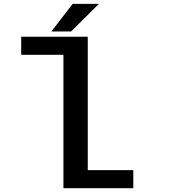

<svg xmlns="http://www.w3.org/2000/svg" viewBox="-20 -994 890 1014"><path d="M251.5 -828 363.5 -973.5H502.5L355.5 -828ZM443.5 -95.5H684V0H315V-704.5H92V-800H443.5Z"/></svg>

Font: League Mono Wide Medium
Style: Regular
Weight: 500
Width: 8
Designer: Tyler Finck
Foundry: The League of Moveable Type / Tyler Finck
Version: Version 2.210